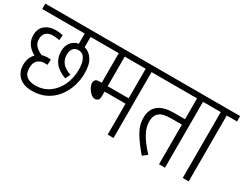

<svg xmlns="http://www.w3.org/2000/svg" viewBox="-71 -1032 1842 1451"><g transform="rotate(30 850.0 -306.5)"><path d="M241 -48Q311 -48 362 -84.5Q413 -121 441 -182Q469 -243 469 -316Q469 -375 450 -409Q431 -443 394 -443Q364 -443 348.5 -423Q333 -403 333 -369Q333 -283 433 -251L412 -208Q346 -232 314.5 -273Q283 -314 283 -369Q283 -416 306.5 -447.5Q330 -479 371 -486V-575H0V-622H577V-575H422V-485Q465 -475 493 -433Q521 -391 521 -314Q521 -254 502.5 -198Q484 -142 448.5 -97Q413 -52 360.5 -26Q308 0 241 0Q166 0 126 -38.5Q86 -77 86 -141Q86 -170 96 -196Q106 -222 126 -241Q88 -260 64 -292.5Q40 -325 40 -370Q40 -427 76.5 -457.5Q113 -488 168 -488Q184 -488 202.5 -486Q221 -484 233 -481L229 -435Q217 -438 203 -440Q189 -442 172 -442Q134 -442 113 -423Q92 -404 92 -367Q92 -330 114 -307.5Q136 -285 170 -271Q191 -278 217 -278Q225 -278 234 -277Q243 -276 248 -276L245 -229Q240 -230 233 -230Q226 -230 221 -230Q185 -230 161.5 -208.5Q138 -187 138 -141Q138 -92 166 -70Q194 -48 241 -48Z M954 -575V0H903V-270H720V-231Q720 -206 710 -195.5Q700 -185 685 -185Q666 -185 647.5 -201Q629 -217 617 -239.5Q605 -262 605 -281Q605 -296 614.5 -306.5Q624 -317 648 -317H668V-575H564V-622H1045V-575ZM903 -575H720V-317H903Z M1403 -575V0H1351V-346H1266Q1215 -346 1189.5 -338.5Q1164 -331 1148 -314Q1125 -290 1125 -244Q1125 -194 1153.5 -142Q1182 -90 1245 -21L1206 9Q1149 -56 1111 -118Q1073 -180 1073 -247Q1073 -277 1082 -303.5Q1091 -330 1112 -350Q1133 -370 1166.5 -381.5Q1200 -393 1263 -393H1351V-575H1032V-622H1493V-575Z M1610 -575V0H1558V-575H1481V-622H1700V-575Z"/></g></svg>

Font: Noto Sans Devanagari UI Condensed Light
Style: Regular
Weight: 300
Width: 3
Designer: Jelle Bosma - Monotype Design Team
Foundry: Monotype Imaging Inc.
Version: Version 2.004; ttfautohint (v1.8.4.7-5d5b)